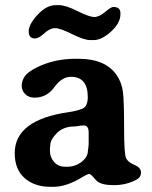

<svg xmlns="http://www.w3.org/2000/svg" viewBox="-20 -701 584 738"><path d="M320.8 -191.9Q320.8 -218.8 301.8 -218.8H299.3L296.9 -218.3H291.5Q271 -214.8 265.1 -214.8Q224.1 -214.8 198.7 -189.5Q173.3 -164.1 173.3 -143.1L171.9 -129.9V-121.1Q171.9 -97.2 187.7 -78.6Q203.6 -60.1 230.5 -60.1H238.3Q269.5 -60.1 293.7 -78.9Q317.9 -97.7 317.9 -121.6Q319.3 -128.9 319.3 -131.3L320.8 -147ZM339.8 -546.9H326.7Q303.2 -546.9 257.3 -569.8Q211.4 -592.8 191.7 -592.8Q171.9 -592.8 150.4 -573Q128.9 -553.2 114.3 -553.2Q90.3 -553.2 90.3 -580.3Q90.3 -607.4 124.5 -644.3Q158.7 -681.2 193.8 -681.2H207Q232.4 -681.2 277.8 -658.4Q323.2 -635.7 342.3 -635.7Q361.3 -635.7 384 -655Q406.7 -674.3 415.5 -674.3Q442.9 -674.3 442.9 -650.9V-646Q442.9 -612.8 407 -579.8Q371.1 -546.9 339.8 -546.9ZM317.4 -328.1Q317.4 -405.8 252.4 -405.8Q217.8 -405.8 188.7 -365.7Q159.7 -325.7 112.8 -325.7Q89.8 -325.7 76.7 -339.4Q63.5 -353 63.5 -371.6Q63.5 -390.1 75 -407.2Q86.4 -424.3 120.6 -441.4Q188 -475.1 270 -475.1H282.7Q385.7 -474.6 428.7 -412.1Q448.2 -382.8 452.6 -347.2Q457 -311.5 457 -210.4Q457 -109.4 464.6 -93.3Q472.2 -77.1 497.1 -66.9Q522 -56.6 522 -38.1Q522 -19.5 504.4 -10.3Q464.8 10.7 418.5 10.7Q372.1 10.7 354 -3.9Q348.1 -8.8 338.4 -20.5Q328.6 -32.2 322.3 -32.2Q316.4 -32.2 296.9 -20.5Q236.8 16.6 186.5 17.1H174.3Q112.8 17.1 74.7 -16.4Q36.6 -49.8 36.6 -112.3Q36.6 -240.2 244.1 -270Q277.8 -274.9 297.6 -283.7Q317.4 -292.5 317.4 -328.1Z"/></svg>

Font: Averia Serif Libre RX
Style: Bold
Weight: 700
Version: Version 1.002